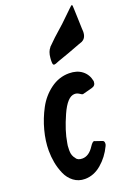

<svg xmlns="http://www.w3.org/2000/svg" viewBox="-184 -1004 760 1079"><g transform="rotate(-20 196.5 -465.0)"><path d="M216 -666 196 -658Q186 -656 186 -656Q177 -656 177 -675V-686Q177 -696 178 -699Q181 -736 199 -756H198L241 -798Q307 -855 369 -917L373 -921Q389 -937 393 -937Q397 -937 397 -910L399 -854Q399 -830 401 -792L402 -776Q402 -737 375 -724H376L356 -717Q278 -687 216 -666ZM253 -174 294 -160Q304 -157 304 -143Q304 -134 300 -127Q273 -70 227.5 -31.5Q182 7 129 7Q91 7 62.5 -14.5Q34 -36 19 -70.5Q4 -105 -2.5 -140.5Q-9 -176 -9 -212Q-9 -269 7.5 -331.5Q24 -394 54.5 -451Q85 -508 135.5 -545Q186 -582 246 -582Q293 -582 323.5 -558.5Q354 -535 362 -494V-490Q362 -466 338 -460L281 -445Q274 -445 261 -455L262 -454Q251 -462 236 -462Q193 -462 153.5 -373.5Q114 -285 104 -219V-220Q100 -204 100 -178V-171Q100 -142 118 -122L116 -124Q126 -106 154 -106Q194 -106 224 -153Q239 -176 249 -176Z"/></g></svg>

Font: Bangerz Fix
Style: Regular
Weight: 400
Designer: vernon adams
Foundry: Vernon Adams
Version: Version 2.10;December 28, 2023;FontCreator 13.0.0.2683 64-bi